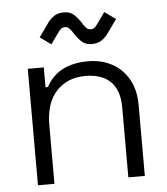

<svg xmlns="http://www.w3.org/2000/svg" viewBox="-51 -754 695 800"><g transform="rotate(-5 296.0 -354.0)"><path d="M142.5 -487V-404H152.5Q201.2 -496.5 328.8 -496.5Q382.8 -496.5 426.8 -473.4Q470.8 -450.2 496.6 -405.1Q522.5 -360 522.5 -296V0H453.5V-291.5Q453.5 -365.5 416.4 -401Q379.2 -436.5 311.5 -436.5Q236.2 -436.5 190.4 -387.1Q144.5 -337.8 144.5 -245.5V0H75.5V-487ZM174.2 -666.5Q187.8 -686.5 204.6 -697.4Q221.5 -708.2 246 -708.2Q267.5 -708.2 282.5 -697.4Q297.5 -686.5 315.5 -659.8Q317.2 -658 318.2 -655.9Q319.2 -653.8 320.2 -652Q329.8 -638.2 336.1 -633.2Q342.5 -628.2 351.2 -628.2Q361.2 -628.2 367.1 -633Q373 -637.8 381.2 -649.2L413.5 -694.8L459.8 -661.5L421.8 -608.2Q408.2 -588.2 391.4 -577.4Q374.5 -566.5 350 -566.5Q328.5 -566.5 313.5 -577.4Q298.5 -588.2 280.5 -615Q278.8 -616.8 277.8 -618.9Q276.8 -621 275.8 -622.8Q266.2 -636.5 259.9 -641.5Q253.5 -646.5 244.8 -646.5Q234.8 -646.5 228.9 -641.8Q223 -637 214.8 -625.5L182.5 -580L136.2 -613.2Z"/></g></svg>

Font: Space Grotesk Variable
Style: Regular
Weight: 400
Designer: Florian Karsten (Space Grotesk), Colophon Foundry (Space Mono)
Foundry: Florian Karsten
Version: Version 1.106